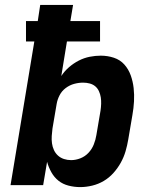

<svg xmlns="http://www.w3.org/2000/svg" viewBox="-20 -755 640 783"><path d="M307 8Q283 8 259.5 2Q236 -4 218.5 -18Q201 -32 189.5 -52.5Q178 -73 172 -95L156 0H23L120 -586H86V-669H134L144 -735H278L267 -669H388V-586H253L230 -445Q243 -465 261.5 -481Q280 -497 301.5 -508Q323 -519 346 -523.5Q369 -528 391 -528Q419 -528 444.5 -519.5Q470 -511 487 -492Q504 -473 513 -448Q522 -423 525 -396Q528 -369 526.5 -341.5Q525 -314 520 -286L503 -186Q499 -162 492 -138Q485 -114 472.5 -91.5Q460 -69 442.5 -49.5Q425 -30 403 -17Q381 -4 356 2Q331 8 307 8ZM270 -102Q289 -102 308 -109.5Q327 -117 341 -132Q355 -147 362.5 -166Q370 -185 373 -204L390 -304Q392 -318 392.5 -331.5Q393 -345 391 -358Q389 -371 383.5 -383Q378 -395 368.5 -403Q359 -411 346 -414.5Q333 -418 319 -418Q301 -418 282.5 -413Q264 -408 248 -396Q232 -384 223 -366.5Q214 -349 211 -331L194 -231Q192 -216 191 -200.5Q190 -185 192 -170.5Q194 -156 200 -143Q206 -130 216.5 -120.5Q227 -111 241 -106.5Q255 -102 270 -102Z"/></svg>

Font: Iosevka SS04 XBd Ex Obl
Style: Regular
Weight: 800
Width: 7
Italic angle: -9°
Monospace: yes
Designer: Belleve Invis
Foundry: Belleve Invis
Version: Version 19.0.0; ttfautohint (v1.8.4)